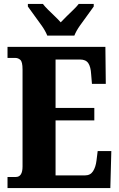

<svg xmlns="http://www.w3.org/2000/svg" viewBox="-20 -951 603 971"><path d="M18 0V-56H60Q94 -56 94 -109V-600Q94 -638 83 -648Q72 -658 58 -658H18V-714H513L515 -527H445L441 -575Q439 -613 426.5 -631.5Q414 -650 385 -650H261V-405H457V-342H261V-64H410Q437 -64 450.5 -85Q464 -106 468 -139L474 -187H543L538 0ZM219 -771Q210 -794 191.5 -820.5Q173 -847 153.5 -873Q134 -899 121 -918V-931H197Q206 -919 222.5 -902.5Q239 -886 257 -869Q275 -852 287 -838Q300 -852 317.5 -869Q335 -886 352 -902.5Q369 -919 378 -931H454V-918Q441 -899 421.5 -873Q402 -847 383.5 -820.5Q365 -794 356 -771Z"/></svg>

Font: Noto Serif Tamil ExtraCondensed Black
Style: Regular
Weight: 900
Width: 2
Designer: Indian Type Foundry, Tom Grace, and the Monotype Design Team
Foundry: Monotype Imaging Inc.
Version: Version 2.004; ttfautohint (v1.8.4.7-5d5b)